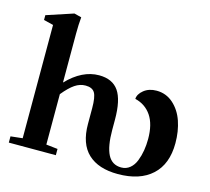

<svg xmlns="http://www.w3.org/2000/svg" viewBox="-105 -850 1074 984"><g transform="rotate(15 432.0 -357.5)"><path d="M18.6 0V-33.2L81.5 -40V-641.1L30.3 -653.8V-679.2L172.4 -726.1L210.9 -716.3Q207 -676.3 207 -629.4V-369.1Q287.6 -453.1 377 -453.1Q448.2 -453.1 481 -405.8Q513.7 -358.4 513.7 -254.4V-200.7Q513.7 -112.8 536.1 -69.3Q558.6 -25.9 607.4 -25.9Q633.8 -25.9 653.3 -42Q672.9 -58.1 683.3 -85Q693.8 -111.8 698.7 -141.1Q703.6 -170.4 703.6 -202.1Q703.6 -280.3 672.9 -325.7Q642.1 -371.1 586.9 -384.3Q587.9 -409.7 614.7 -431.4Q641.6 -453.1 682.1 -453.1Q732.9 -453.1 770.5 -419.7Q808.1 -386.2 826.2 -333.7Q844.2 -281.2 844.2 -217.8Q844.2 -106.9 780 -47.9Q715.8 11.2 599.1 11.2Q496.1 11.2 440.9 -40.5Q385.7 -92.3 385.7 -196.8V-280.8Q385.7 -339.8 372.6 -362.1Q359.4 -384.3 323.7 -384.3Q293.9 -384.3 267.1 -366.2Q240.2 -348.1 207 -307.6V-40L268.1 -33.2V0Z"/></g></svg>

Font: Elstob 10pt
Style: Bold
Weight: 700
Designer: Peter S. Baker
Version: Version 1.015